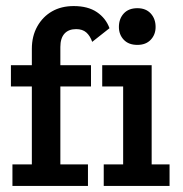

<svg xmlns="http://www.w3.org/2000/svg" viewBox="-20 -613 603 633"><path d="M21 0V-71H85V-328H16V-398H85V-452Q85 -494 103 -526Q121 -558 151.5 -575.5Q182 -593 223 -593Q270 -593 299.5 -573Q329 -553 341 -520L284 -475Q277 -495 264.5 -506Q252 -517 231 -517Q206 -517 192.5 -502Q179 -487 179 -458V-398H280V-328H179V-71H270V0ZM322 0V-71H386V-328H317V-398H480V-71H539V0ZM433 -465Q404 -465 388 -482Q372 -499 372 -524Q372 -551 388 -568.5Q404 -586 433 -586Q461 -586 477 -568.5Q493 -551 493 -524Q493 -499 477 -482Q461 -465 433 -465Z"/></svg>

Font: Rokkitt Medium
Style: Regular
Weight: 500
Version: Version 3.103